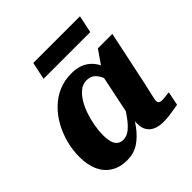

<svg xmlns="http://www.w3.org/2000/svg" viewBox="-195 -899 1070 1070"><g transform="rotate(-45 339.5 -364.0)"><path d="M509 -340 460 -335Q454 -374 442.5 -402.5Q431 -431 412.5 -447Q394 -463 364 -463Q335 -463 311.5 -444.5Q288 -426 269.5 -395.5Q251 -365 238.5 -327.5Q226 -290 219.5 -252.5Q213 -215 213 -182Q213 -149 219.5 -127Q226 -105 240 -94Q254 -83 275 -83Q301 -83 324 -100Q347 -117 372 -150Q397 -183 428 -233L446 -198Q410 -131 375.5 -84.5Q341 -38 301.5 -12.5Q262 13 210 13Q154 13 114.5 -11.5Q75 -36 54.5 -81Q34 -126 34 -189Q34 -242 47.5 -294Q61 -346 86 -392Q111 -438 147.5 -474Q184 -510 230 -530Q276 -550 332 -550Q392 -550 430 -523.5Q468 -497 487 -450Q506 -403 509 -340ZM649 -544 581 -222Q573 -188 568 -165.5Q563 -143 560 -129Q557 -115 557 -108Q557 -96 564 -91Q571 -86 583 -86Q600 -86 615 -88.5Q630 -91 641 -91L625 -10Q609 -7 589 -3.5Q569 0 547.5 2.5Q526 5 502 5Q469 5 444 -6Q419 -17 406 -38Q393 -59 393 -91Q393 -99 394 -112.5Q395 -126 397 -146L387 -136L446 -420L456 -430L535 -544ZM223 -741H591L569 -638H201Z"/></g></svg>

Font: Roboto Serif 20pt
Style: Bold Italic
Weight: 700
Italic angle: -10°
Version: Version 1.007